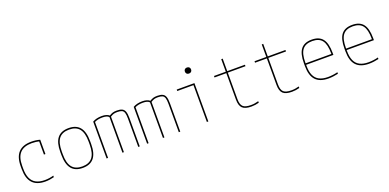

<svg xmlns="http://www.w3.org/2000/svg" viewBox="-5 -1590 4959 2449"><g transform="rotate(-20 2475.0 -365.0)"><path d="M317 10Q86 10 86 -240V-280Q86 -530 318 -530Q383 -530 436 -514V-320H416V-508L426 -497Q403 -503 374.5 -506.5Q346 -510 318 -510Q211 -510 158.5 -453.5Q106 -397 106 -280V-240Q106 -162 129 -111Q152 -60 199 -35Q246 -10 317 -10Q348 -10 378.5 -14.5Q409 -19 436 -27V-6Q409 1 379 5.5Q349 10 317 10Z M825 10Q723 10 673 -52Q623 -114 623 -240V-280Q623 -407 673 -468.5Q723 -530 825 -530Q927 -530 977.5 -468.5Q1028 -407 1028 -280V-240Q1028 -114 977.5 -52Q927 10 825 10ZM825 -10Q918 -10 963 -66Q1008 -122 1008 -240V-280Q1008 -399 963 -454.5Q918 -510 825 -510Q732 -510 687.5 -454.5Q643 -399 643 -280V-240Q643 -122 687.5 -66Q732 -10 825 -10Z M1150 0V-500Q1176 -515 1207 -522.5Q1238 -530 1277 -530Q1309 -530 1335.5 -522Q1362 -514 1376 -500Q1403 -517 1425 -523.5Q1447 -530 1479 -530Q1525 -530 1551.5 -517Q1578 -504 1589 -472.5Q1600 -441 1600 -386V0H1580V-386Q1580 -436 1571.5 -463Q1563 -490 1541.5 -500Q1520 -510 1479 -510Q1451 -510 1431.5 -504.5Q1412 -499 1385 -482V0H1365V-482Q1365 -482 1357.5 -489.5Q1350 -497 1330.5 -503.5Q1311 -510 1276 -510Q1214 -510 1170 -488V0Z M1700 0V-500Q1726 -515 1757 -522.5Q1788 -530 1827 -530Q1859 -530 1885.5 -522Q1912 -514 1926 -500Q1953 -517 1975 -523.5Q1997 -530 2029 -530Q2075 -530 2101.5 -517Q2128 -504 2139 -472.5Q2150 -441 2150 -386V0H2130V-386Q2130 -436 2121.5 -463Q2113 -490 2091.5 -500Q2070 -510 2029 -510Q2001 -510 1981.5 -504.5Q1962 -499 1935 -482V0H1915V-482Q1915 -482 1907.5 -489.5Q1900 -497 1880.5 -503.5Q1861 -510 1826 -510Q1764 -510 1720 -488V0Z M2511 0V-500H2291V-520H2531V0ZM2509 -658Q2490 -658 2478.5 -669Q2467 -680 2467 -699Q2467 -718 2478.5 -729Q2490 -740 2509 -740Q2528 -740 2539.5 -729Q2551 -718 2551 -699Q2551 -680 2539.5 -669Q2528 -658 2509 -658Z M3114 10Q3029 10 2993 -24.5Q2957 -59 2957 -140V-500H2797V-520H2957V-690H2977V-520H3217V-500H2977V-140Q2977 -68 3007 -39Q3037 -10 3114 -10Q3142 -10 3167.5 -14Q3193 -18 3217 -25V-4Q3191 3 3166 6.5Q3141 10 3114 10Z M3664 10Q3579 10 3543 -24.5Q3507 -59 3507 -140V-500H3347V-520H3507V-690H3527V-520H3767V-500H3527V-140Q3527 -68 3557 -39Q3587 -10 3664 -10Q3692 -10 3717.5 -14Q3743 -18 3767 -25V-4Q3741 3 3716 6.5Q3691 10 3664 10Z M4161 10Q4044 10 3987 -51.5Q3930 -113 3930 -240V-280Q3930 -409 3977 -469.5Q4024 -530 4125 -530Q4226 -530 4273 -469.5Q4320 -409 4320 -280V-252H3940V-272H4310L4300 -262V-280Q4300 -402 4258.5 -456Q4217 -510 4125 -510Q4034 -510 3992 -456Q3950 -402 3950 -280V-240Q3950 -161 3972.5 -110Q3995 -59 4042 -34.5Q4089 -10 4161 -10Q4193 -10 4228 -14.5Q4263 -19 4292 -27V-6Q4262 1 4227.5 5.5Q4193 10 4161 10Z M4711 10Q4594 10 4537 -51.5Q4480 -113 4480 -240V-280Q4480 -409 4527 -469.5Q4574 -530 4675 -530Q4776 -530 4823 -469.5Q4870 -409 4870 -280V-252H4490V-272H4860L4850 -262V-280Q4850 -402 4808.5 -456Q4767 -510 4675 -510Q4584 -510 4542 -456Q4500 -402 4500 -280V-240Q4500 -161 4522.5 -110Q4545 -59 4592 -34.5Q4639 -10 4711 -10Q4743 -10 4778 -14.5Q4813 -19 4842 -27V-6Q4812 1 4777.5 5.5Q4743 10 4711 10Z"/></g></svg>

Font: M PLUS Code Latin SemiExpanded Thin
Style: Regular
Weight: 250
Width: 6
Designer: Coji Morishita
Foundry: UNDERFOREST DESIGN
Version: Version 1.002; ttfautohint (v1.8.3)